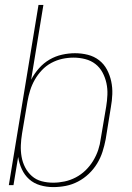

<svg xmlns="http://www.w3.org/2000/svg" viewBox="-20 -755 540 783"><path d="M197 8Q170 8 144 0.5Q118 -7 99 -24Q80 -41 69 -65Q58 -89 54 -115L35 0H16L137 -735H157L107 -430Q120 -455 139 -476.5Q158 -498 182 -512Q206 -526 233 -532Q260 -538 286 -538Q313 -538 338.5 -531.5Q364 -525 384 -509.5Q404 -494 416 -471.5Q428 -449 433.5 -423.5Q439 -398 438 -371Q437 -344 432 -317L411 -187Q406 -161 398 -136Q390 -111 376 -88Q362 -65 342 -46Q322 -27 298 -14.5Q274 -2 248.5 3Q223 8 197 8ZM197 -10Q220 -10 243.5 -15Q267 -20 289 -31.5Q311 -43 329 -60.5Q347 -78 360 -99.5Q373 -121 380.5 -143.5Q388 -166 391 -190L413 -320Q417 -344 418 -368.5Q419 -393 414 -416Q409 -439 398 -459.5Q387 -480 369 -494Q351 -508 327.5 -514Q304 -520 280 -520Q257 -520 234 -515Q211 -510 189.5 -498.5Q168 -487 151 -469Q134 -451 122 -430Q110 -409 103 -386.5Q96 -364 92 -341L70 -211Q66 -187 65 -163Q64 -139 68 -116Q72 -93 82.5 -72.5Q93 -52 110 -37Q127 -22 149.5 -16Q172 -10 197 -10Z"/></svg>

Font: Iosevka Curly Thin Oblique
Style: Regular
Weight: 100
Italic angle: -9°
Monospace: yes
Designer: Belleve Invis
Foundry: Belleve Invis
Version: Version 11.1.0; ttfautohint (v1.8.3)